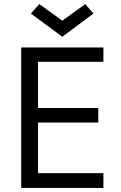

<svg xmlns="http://www.w3.org/2000/svg" viewBox="-20 -920 592 940"><path d="M83.8 0ZM486.2 -72.5H166.2V-320H461.2V-391.2H166.2V-617.5H486.2V-687.5H83.8V0H486.2ZM131.2 -853.8 172.5 -900 285 -818.8 397.5 -900 437.5 -853.8 285 -740Z"/></svg>

Font: Cambay
Style: Regular
Weight: 400
Designer: Pooja Saxena
Foundry: Pooja Saxena
Version: Version 1.181;PS 001.181;hotconv 1.0.70;makeotf.lib2.5.58329